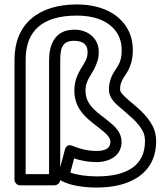

<svg xmlns="http://www.w3.org/2000/svg" viewBox="-20 -806 754 861"><path d="M250.1 1.4C251.3 2.4 252.8 3.4 253.8 3.9C296.2 27.1 356.5 35 415.4 35C561.7 35 680.2 -27.1 680.2 -173C680.2 -196.9 675.5 -219.3 665.4 -239.3C637.6 -294.4 589.1 -328.5 551.8 -361.3C531.8 -378.9 518.5 -392.6 518.5 -405C518.5 -434 528.5 -449.6 543.3 -471.4C562.8 -500 575.7 -533.9 575.7 -581C575.7 -613.7 569.1 -643.9 555.3 -670.5C516.4 -745.7 432.7 -786 324.1 -786C153.9 -786 45 -699.8 45 -538V0C45 10.7 54.9 25 70 25H225.1C235.1 25 248.9 15.9 250.1 1.4ZM250.1 -56V-536C250.1 -596.7 263.2 -623 313.1 -623C353.9 -623 372.8 -603.9 372.8 -573C372.8 -562.2 371.5 -553.7 369.5 -547.5C357.6 -509.6 313.4 -475.7 313.4 -399C313.4 -301.2 391.5 -261.1 442.1 -218C462.2 -200.9 475.1 -187.2 475.1 -170C475.1 -145.1 458.2 -129 412.1 -129C371.4 -129 330.5 -140.6 305.8 -151.8C281.7 -162.8 273.3 -142.7 271.3 -135.5ZM313.1 -673C225.4 -673 200.1 -604.4 200.1 -536V-25H95V-538C95 -669.7 172.3 -736 324.1 -736C421.4 -736 483 -701.3 510.9 -647.5C520.6 -628.8 525.7 -607 525.7 -581C525.7 -542.8 517 -521.7 502 -499.6C486.7 -477.1 468.5 -448.3 468.5 -405C468.5 -362.4 503 -337.7 518.8 -323.7C559.2 -288.2 600 -258 620.8 -216.7C626.9 -204.7 630.2 -190.4 630.2 -173C630.2 -65 550.9 -15 415.4 -15C370.8 -15 325.4 -21.2 295.4 -32.1L312.4 -95.6C341.2 -86.1 375.3 -79 412.1 -79C469.2 -79 525.1 -106.5 525.1 -170C525.1 -214.1 493.1 -240.2 474.5 -256C448.4 -278.3 417.7 -298.4 398.3 -318.7C378.5 -339.6 363.4 -364.3 363.4 -399C363.4 -454.8 397.5 -469.8 417.2 -532.5C421.2 -544.9 422.8 -558.4 422.8 -573C422.8 -635 373.9 -673 313.1 -673Z"/></svg>

Font: Asimov
Style: WidOu
Weight: 500
Designer: Google
Version: Version 2.000980; 2014